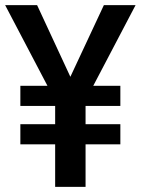

<svg xmlns="http://www.w3.org/2000/svg" viewBox="-24 -725 546 745"><path d="M190 0V-165H55V-243H190V-314H55V-392H172L167 -379L-4 -705H120L256 -412H242L379 -705H502L331 -379L327 -392H443V-314H308V-243H443V-165H308V0Z"/></svg>

Font: Nunito Sans 10pt Condensed
Style: Bold
Weight: 700
Width: 3
Designer: Vernon Adams
Foundry: Vernon Adams
Version: Version 3.101;gftools[0.9.27]